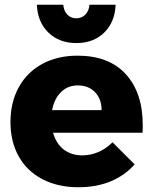

<svg xmlns="http://www.w3.org/2000/svg" viewBox="-20 -781 643 807"><path d="M580 -255Q580 -234 579 -223H203Q216 -177 248 -152.5Q280 -128 326 -128Q361 -128 393.5 -142Q426 -156 453 -183L546 -90Q504 -43 444.5 -18.5Q385 6 310 6Q223 6 158 -28Q93 -62 58.5 -124Q24 -186 24 -268Q24 -351 59 -414.5Q94 -478 158 -512.5Q222 -547 306 -547Q438 -547 509 -469Q580 -391 580 -255ZM407 -318Q407 -365 379.5 -393.5Q352 -422 307 -422Q265 -422 236.5 -394Q208 -366 199 -318ZM301 -704Q323 -704 338.5 -719.5Q354 -735 356 -761H466Q463 -688 418 -644Q373 -600 301 -600Q229 -600 183.5 -644Q138 -688 135 -761H246Q248 -735 263 -719.5Q278 -704 301 -704Z"/></svg>

Font: Montserrat arm2
Style: Bold
Weight: 700
Designer: Julieta Ulanovsky
Foundry: Julieta Ulanovsky
Version: Version 6.000